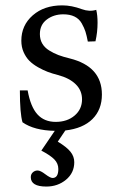

<svg xmlns="http://www.w3.org/2000/svg" viewBox="-20 -474 450 712"><path d="M151.9 217.8Q94.2 217.8 94.2 183.1Q94.2 171.9 101.8 165Q109.4 158.2 119.6 158.2Q129.9 158.2 148.4 172.4Q166.5 186 174.8 186Q196.3 186 196.3 152.8Q196.3 132.3 181.6 117.2Q167 102.1 133.3 84.5L183.1 11.2Q106.9 9.8 63.5 -20.5Q53.7 -53.2 53.7 -138.7H82.5Q93.3 -78.1 118.7 -50Q144 -22 186.5 -22Q229 -22 256.6 -45.4Q284.2 -68.8 284.2 -105.5Q284.2 -138.7 260.7 -161.6Q237.3 -184.6 194.8 -195.8Q173.8 -201.2 157 -207.5Q140.1 -213.9 121.1 -224.6Q102.1 -235.4 89.1 -248.3Q76.2 -261.2 67.6 -280.5Q59.1 -299.8 59.1 -323.2Q59.1 -379.9 101.3 -417Q143.6 -454.1 210.9 -454.1Q245.6 -454.1 283.7 -439.9Q311.5 -429.7 336.9 -437.5Q341.8 -417.5 341.8 -389.6Q341.8 -354.5 334 -320.8L305.7 -319.8Q301.3 -342.8 296.9 -356.7Q292.5 -370.6 283 -387.5Q273.4 -404.3 256.3 -412.6Q239.3 -420.9 214.8 -420.9Q179.2 -420.9 153.6 -401.6Q127.9 -382.3 127.9 -347.7Q127.9 -327.6 136.7 -312.5Q145.5 -297.4 162.4 -286.9Q179.2 -276.4 196.8 -269.8Q214.4 -263.2 238.8 -257.3Q357.9 -227.5 357.9 -123.5Q357.9 -67.4 322.8 -32.5Q287.6 2.4 222.2 9.8L194.3 51.3Q227.5 71.3 241.5 88.9Q255.4 106.4 255.4 127.4Q255.4 167 224.9 192.4Q194.3 217.8 151.9 217.8Z"/></svg>

Font: Elstob 10pt
Style: Regular
Weight: 400
Designer: Peter S. Baker
Version: Version 1.015